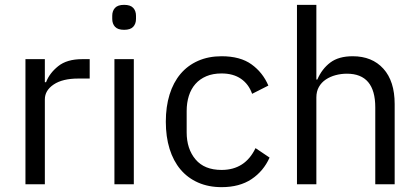

<svg xmlns="http://www.w3.org/2000/svg" viewBox="-20 -760 1728 792"><path d="M85 0V-516H165V-421H170Q184 -458 220 -487Q256 -516 319 -516H350V-436H303Q238 -436 201.5 -411.5Q165 -387 165 -350V0Z M492 -637Q466 -637 454.5 -649.5Q443 -662 443 -682V-695Q443 -715 454.5 -727.5Q466 -740 492 -740Q518 -740 529.5 -727.5Q541 -715 541 -695V-682Q541 -662 529.5 -649.5Q518 -637 492 -637ZM452 -516H532V0H452Z M894 12Q840 12 797 -7Q754 -26 724.5 -61Q695 -96 679.5 -146Q664 -196 664 -258Q664 -320 679.5 -370Q695 -420 724.5 -455Q754 -490 797 -509Q840 -528 894 -528Q971 -528 1017.5 -494.5Q1064 -461 1087 -407L1020 -373Q1006 -413 974 -435Q942 -457 894 -457Q858 -457 831 -445.5Q804 -434 786 -413.5Q768 -393 759 -364.5Q750 -336 750 -302V-214Q750 -146 786.5 -102.5Q823 -59 894 -59Q991 -59 1034 -149L1092 -110Q1067 -54 1017.5 -21Q968 12 894 12Z M1205 -740H1285V-432H1289Q1308 -476 1342.5 -502Q1377 -528 1435 -528Q1515 -528 1561.5 -476.5Q1608 -425 1608 -331V0H1528V-317Q1528 -456 1411 -456Q1387 -456 1364.5 -450Q1342 -444 1324 -432Q1306 -420 1295.5 -401.5Q1285 -383 1285 -358V0H1205Z"/></svg>

Font: IBM Plex Sans KR
Style: Regular
Weight: 400
Designer: Mike Abbink; Paul van der Laan; Pieter van Rosmalen; Wujin Sim; Chorong Kim; Dohee Lee;
Foundry: Sandoll Inc.
Version: Version 1.001